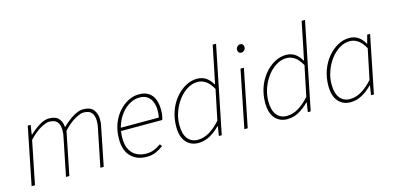

<svg xmlns="http://www.w3.org/2000/svg" viewBox="-68 -1127 3170 1543"><g transform="rotate(-15 1517.0 -355.0)"><path d="M44 0 140 -478H164L152 -400H156Q197 -439 239.5 -464.5Q282 -490 316 -490Q376 -490 400.5 -459.5Q425 -429 426 -388Q477 -438 522.5 -464Q568 -490 602 -490Q662 -490 688 -457.5Q714 -425 714 -374Q714 -356 712.5 -343.5Q711 -331 706 -310L644 0H616L678 -306Q683 -329 684.5 -342Q686 -355 686 -370Q686 -417 665.5 -440.5Q645 -464 598 -464Q574 -464 528.5 -439Q483 -414 430 -358L358 0H330L392 -306Q397 -329 398.5 -342Q400 -355 400 -370Q400 -417 379.5 -440.5Q359 -464 312 -464Q288 -464 242.5 -439Q197 -414 144 -358L72 0Z M1000 12Q918 12 869 -38Q820 -88 820 -184Q820 -252 841 -308Q862 -364 897.5 -404.5Q933 -445 976.5 -467.5Q1020 -490 1066 -490Q1117 -490 1148.5 -468.5Q1180 -447 1194 -409Q1208 -371 1208 -322Q1208 -306 1206.5 -291.5Q1205 -277 1202 -264.5Q1199 -252 1196 -242H844L850 -268H1174Q1177 -283 1178.5 -297.5Q1180 -312 1180 -328Q1180 -362 1169 -393Q1158 -424 1132.5 -444Q1107 -464 1064 -464Q1024 -464 985.5 -443Q947 -422 916 -384.5Q885 -347 866.5 -296Q848 -245 848 -186Q848 -123 869.5 -85.5Q891 -48 926 -31Q961 -14 1002 -14Q1040 -14 1069.5 -26.5Q1099 -39 1126 -58L1140 -40Q1113 -19 1078.5 -3.5Q1044 12 1000 12Z M1430 12Q1367 12 1328.5 -32Q1290 -76 1290 -160Q1290 -229 1311.5 -289Q1333 -349 1370.5 -394Q1408 -439 1454.5 -464.5Q1501 -490 1550 -490Q1594 -490 1625.5 -468Q1657 -446 1676 -410H1680L1700 -506L1744 -722H1772L1626 0H1602L1614 -78H1610Q1573 -39 1527 -13.5Q1481 12 1430 12ZM1432 -14Q1482 -14 1529.5 -42.5Q1577 -71 1622 -122L1674 -372Q1646 -422 1615 -443Q1584 -464 1548 -464Q1503 -464 1461.5 -438.5Q1420 -413 1388 -370.5Q1356 -328 1337 -275Q1318 -222 1318 -166Q1318 -90 1349 -52Q1380 -14 1432 -14Z M1814 0 1910 -478H1938L1842 0ZM1950 -600Q1938 -600 1930 -608Q1922 -616 1922 -628Q1922 -646 1933.5 -657Q1945 -668 1958 -668Q1970 -668 1978 -660Q1986 -652 1986 -638Q1986 -622 1975 -611Q1964 -600 1950 -600Z M2170 12Q2107 12 2068.5 -32Q2030 -76 2030 -160Q2030 -229 2051.5 -289Q2073 -349 2110.5 -394Q2148 -439 2194.5 -464.5Q2241 -490 2290 -490Q2334 -490 2365.5 -468Q2397 -446 2416 -410H2420L2440 -506L2484 -722H2512L2366 0H2342L2354 -78H2350Q2313 -39 2267 -13.5Q2221 12 2170 12ZM2172 -14Q2222 -14 2269.5 -42.5Q2317 -71 2362 -122L2414 -372Q2386 -422 2355 -443Q2324 -464 2288 -464Q2243 -464 2201.5 -438.5Q2160 -413 2128 -370.5Q2096 -328 2077 -275Q2058 -222 2058 -166Q2058 -90 2089 -52Q2120 -14 2172 -14Z M2696 12Q2633 12 2594.5 -32Q2556 -76 2556 -160Q2556 -229 2577.5 -289Q2599 -349 2636.5 -394Q2674 -439 2720.5 -464.5Q2767 -490 2816 -490Q2860 -490 2891.5 -468Q2923 -446 2942 -410H2946L2964 -478H2988L2892 0H2868L2880 -78H2876Q2839 -39 2793 -13.5Q2747 12 2696 12ZM2698 -14Q2748 -14 2795.5 -42.5Q2843 -71 2888 -122L2940 -372Q2912 -422 2881 -443Q2850 -464 2814 -464Q2769 -464 2727.5 -438.5Q2686 -413 2654 -370.5Q2622 -328 2603 -275Q2584 -222 2584 -166Q2584 -90 2615 -52Q2646 -14 2698 -14Z"/></g></svg>

Font: Source Sans 3 VF
Style: Italic
Weight: 200
Italic angle: -11°
Designer: Paul D. Hunt
Foundry: Adobe Systems Incorporated
Version: Version 3.042;hotconv 1.0.118;makeotfexe 2.5.65603